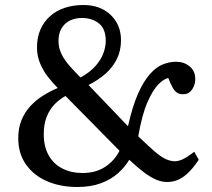

<svg xmlns="http://www.w3.org/2000/svg" viewBox="-20 -734 849 768"><path d="M289 14Q222 14 168.5 -9Q115 -32 84 -76Q53 -120 53 -181Q53 -222 66 -253.5Q79 -285 101 -309Q123 -333 151.5 -351Q180 -369 211 -382Q192 -401 173 -425Q154 -449 141 -479Q128 -509 128 -544Q128 -585 142 -616.5Q156 -648 181 -670Q206 -692 240 -703Q274 -714 314 -714Q381 -714 422.5 -674.5Q464 -635 464 -573Q464 -532 448 -499Q432 -466 403 -440Q374 -414 334 -394L492 -229Q510 -310 532.5 -360Q555 -410 580 -438Q605 -466 631.5 -476.5Q658 -487 684 -487Q716 -487 738.5 -468.5Q761 -450 761 -418Q761 -402 755 -388Q749 -374 738.5 -365.5Q728 -357 712 -357Q698 -357 688.5 -363Q679 -369 671 -383Q663 -397 653 -422Q636 -419 613.5 -396.5Q591 -374 569.5 -324.5Q548 -275 533 -189Q574 -149 600 -127Q626 -105 644.5 -97Q663 -89 680 -89Q692 -89 709 -96Q726 -103 757 -127L775 -95Q755 -65 735.5 -45.5Q716 -26 695 -16Q674 -6 648 -6Q627 -6 604.5 -15.5Q582 -25 556 -44.5Q530 -64 497 -95Q480 -66 452 -41Q424 -16 383.5 -1Q343 14 289 14ZM310 -42Q363 -42 400.5 -66.5Q438 -91 458 -131L242 -350Q218 -337 198.5 -317Q179 -297 167 -267.5Q155 -238 155 -197Q155 -148 174.5 -113Q194 -78 229.5 -60Q265 -42 310 -42ZM302 -424Q340 -445 362 -470Q384 -495 393.5 -521Q403 -547 403 -570Q403 -619 375.5 -640.5Q348 -662 309 -662Q265 -662 239.5 -637.5Q214 -613 214 -570Q214 -543 225.5 -519Q237 -495 257 -472Q277 -449 302 -424Z"/></svg>

Font: Literata 18pt
Style: Regular
Weight: 400
Designer: Latin by Veronika Burian and Jose Scaglione. Greek by Irene Vlachou. Cyrillic by Vera Evstafieva.
Foundry: TypeTogether
Version: Version 3.103;gftools[0.9.29]